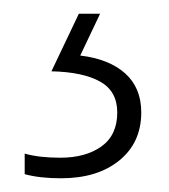

<svg xmlns="http://www.w3.org/2000/svg" viewBox="-20 -20 247 280"><path d="M186 144Q186 188 154 214Q122 240 69 240Q38 240 16 234V204Q37 210 68 210Q105 210 128 193.5Q151 177 151 144Q151 113 126 99Q101 85 55 84L95 0H126L97 61Q139 66 162.5 87Q186 108 186 144Z"/></svg>

Font: Noto Sans Khmer UI SemiCondensed ExtraLight
Style: Regular
Weight: 200
Width: 4
Designer: Danh Hong and the Monotype Design Team
Foundry: Monotype Imaging Inc.
Version: Version 2.002; ttfautohint (v1.8.4.7-5d5b)